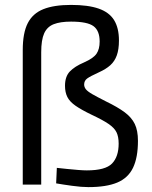

<svg xmlns="http://www.w3.org/2000/svg" viewBox="-20 -748 614 778"><path d="M338.2 10.2Q310.5 10.2 272 4.9Q233.5 -0.4 207.5 -5L210.3 -67.8Q228.9 -65.8 251.9 -63.4Q274.9 -61 296.8 -59.3Q318.7 -57.6 331.7 -57.6Q407 -57.6 433.9 -85.3Q460.8 -113 460.8 -166.1Q460.8 -194.3 452 -212.2Q443.2 -230 419.5 -246.1Q395.8 -262.2 351.8 -282.8Q310.2 -302.8 286.4 -319.3Q262.6 -335.8 253 -354.8Q243.4 -373.9 243.4 -400.3Q243.4 -437.9 263.1 -458.5Q282.8 -479 320.4 -495Q358.8 -512 371.3 -530.6Q383.8 -549.1 383.8 -579.7Q383.8 -623.6 358.9 -642Q334 -660.4 267.9 -660.4Q224.5 -660.4 197.8 -650Q171.1 -639.6 159 -612.9Q147 -586.3 147 -536.3V0H72.2V-545.3Q72.2 -614.3 92.4 -654Q112.6 -693.7 155.8 -710.9Q199 -728.1 267.9 -728.1Q336.9 -728.1 379.7 -713.2Q422.6 -698.3 442.3 -666.5Q462 -634.7 462 -583.7Q462 -548.1 453.4 -523.9Q444.8 -499.7 427 -483.7Q409.2 -467.7 380.6 -454.9Q345.4 -438.9 333.2 -429.9Q321 -420.9 321 -405.5Q321 -395.3 327.9 -386.4Q334.8 -377.5 353.9 -366.5Q373 -355.5 409 -337.3Q456.6 -314.3 485 -293.2Q513.4 -272.1 526.2 -245.5Q539 -218.8 539 -177.2Q539 -109.8 519.1 -68.3Q499.2 -26.8 455.2 -8.3Q411.2 10.2 338.2 10.2Z"/></svg>

Font: Titillium Web
Style: Bold
Weight: 700
Designer: Mohamed Gaber, Accademia di Belle Arti di Urbino
Foundry: Kief Type Foundry, Accademia di Belle Arti di Urbino
Version: Version 3.000